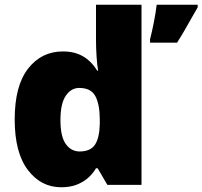

<svg xmlns="http://www.w3.org/2000/svg" viewBox="-20 -780 854 810"><path d="M238 10Q153 10 97.5 -63Q42 -136 42 -276Q42 -418 98.5 -490.5Q155 -563 245 -563Q282 -563 309 -552.5Q336 -542 356 -523.5Q376 -505 390 -482H394Q390 -503 387.5 -540Q385 -577 385 -612V-760H577V0H433L392 -70H385Q372 -48 352 -30Q332 -12 304 -1Q276 10 238 10ZM316 -141Q362 -141 381 -170Q400 -199 401 -259V-274Q401 -339 382.5 -374Q364 -409 314 -409Q280 -409 257.5 -376Q235 -343 235 -273Q235 -204 257.5 -172.5Q280 -141 316 -141ZM814 -749Q800 -725 787 -702Q774 -679 760 -654.5Q746 -630 727 -600H613V-614Q617 -629 621 -647.5Q625 -666 629 -685.5Q633 -705 636 -724.5Q639 -744 641 -760H814Z"/></svg>

Font: Noto Sans Hebrew Black
Style: Regular
Weight: 900
Designer: Monotype Design Team
Foundry: Monotype Imaging Inc.
Version: Version 2.003